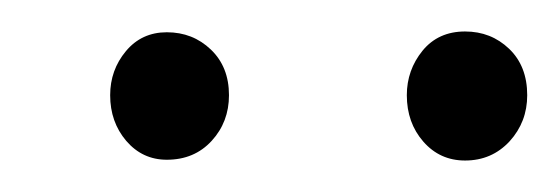

<svg xmlns="http://www.w3.org/2000/svg" viewBox="-20 -748 355 122"><path d="M275.5 -646Q259.5 -646 249 -658Q238.5 -670 238.5 -687.5Q238.5 -703.5 248.5 -715.8Q258.5 -728 275.5 -728Q292 -728 303.5 -717Q315 -706 315 -687.5Q315 -670.5 303.8 -658.2Q292.5 -646 275.5 -646ZM86 -646.5Q70.5 -646.5 60.2 -658.5Q50 -670.5 50 -687.5Q50 -703.5 60 -715.5Q70 -727.5 86 -727.5Q102.5 -727.5 114 -716.5Q125.5 -705.5 125.5 -687.5Q125.5 -670.5 114.5 -658.5Q103.5 -646.5 86 -646.5Z"/></svg>

Font: Edu VIC WA NT Hand Pre
Style: Regular
Weight: 400
Designer: Tina and Corey Anderson, Eben Sorkin, Mirko Velimirovic
Foundry: Google for Education
Version: Version 1.000